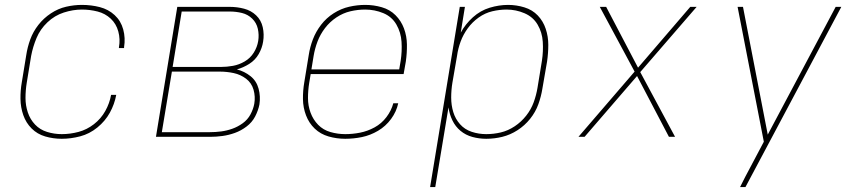

<svg xmlns="http://www.w3.org/2000/svg" viewBox="-20 -558 3496 783"><path d="M232 8Q269 8 307 -2Q345 -12 377 -38Q409 -64 428 -98.5Q447 -133 454 -171H433Q427 -137 409.5 -105.5Q392 -74 363 -51.5Q334 -29 300 -20Q266 -11 232 -11Q201 -11 172 -20Q143 -29 123 -50Q103 -71 93.5 -99.5Q84 -128 84 -158.5Q84 -189 89 -220L107 -330Q114 -367 129 -403Q144 -439 173.5 -467Q203 -495 240.5 -507Q278 -519 314 -519Q347 -519 378 -511Q409 -503 431.5 -482Q454 -461 462.5 -429.5Q471 -398 465 -365V-362H486V-366Q492 -403 482.5 -438Q473 -473 447.5 -496.5Q422 -520 387 -529Q352 -538 314 -538Q282 -538 249.5 -530.5Q217 -523 187.5 -503.5Q158 -484 136.5 -456.5Q115 -429 103.5 -397.5Q92 -366 87 -333L69 -223Q63 -189 63.5 -154.5Q64 -120 75 -88.5Q86 -57 109 -34Q132 -11 164.5 -1.5Q197 8 232 8Z M616 0H837Q862 0 887.5 -3.5Q913 -7 938 -16Q963 -25 985.5 -42Q1008 -59 1020.5 -83Q1033 -107 1038 -132Q1043 -165 1034.5 -196.5Q1026 -228 1001.5 -247.5Q977 -267 946 -275Q972 -282 996.5 -297.5Q1021 -313 1035 -337.5Q1049 -362 1053 -388Q1058 -418 1051.5 -447Q1045 -476 1024.5 -495.5Q1004 -515 975.5 -522.5Q947 -530 917 -530H703ZM684 -285 721 -511H917Q943 -511 967 -505Q991 -499 1008.5 -482Q1026 -465 1031.5 -440.5Q1037 -416 1033 -391Q1029 -366 1015 -343.5Q1001 -321 978 -307.5Q955 -294 930 -289.5Q905 -285 881 -285ZM640 -19 681 -266H876Q905 -266 933 -260Q961 -254 983.5 -237Q1006 -220 1014 -192Q1022 -164 1017 -135Q1013 -113 1001.5 -91.5Q990 -70 970 -55.5Q950 -41 927.5 -33Q905 -25 882 -22Q859 -19 836 -19Z M1388 8Q1422 8 1456 1Q1490 -6 1521.5 -24.5Q1553 -43 1575 -73Q1597 -103 1604 -137H1584Q1576 -107 1556 -80.5Q1536 -54 1507.5 -38.5Q1479 -23 1448.5 -17Q1418 -11 1388 -11Q1357 -11 1327.5 -19.5Q1298 -28 1277.5 -49Q1257 -70 1246.5 -98.5Q1236 -127 1236 -158Q1236 -189 1241 -220L1247 -256H1626L1635 -307Q1640 -342 1639.5 -376.5Q1639 -411 1627.5 -442Q1616 -473 1593 -496Q1570 -519 1537 -528.5Q1504 -538 1470 -538H1469Q1437 -538 1404 -530.5Q1371 -523 1341 -504Q1311 -485 1289.5 -457Q1268 -429 1256 -397.5Q1244 -366 1239 -333L1221 -223Q1215 -188 1215.5 -153.5Q1216 -119 1228 -87.5Q1240 -56 1263.5 -33.5Q1287 -11 1320 -1.5Q1353 8 1388 8ZM1608 -275H1250L1259 -330Q1264 -360 1275 -389Q1286 -418 1305.5 -443.5Q1325 -469 1352 -487Q1379 -505 1409 -512Q1439 -519 1469 -519Q1508 -519 1543 -504.5Q1578 -490 1596.5 -458Q1615 -426 1617.5 -387.5Q1620 -349 1614 -310Z M1734 205H1755L1809 -120Q1813 -92 1825 -67Q1837 -42 1858 -24.5Q1879 -7 1906.5 0.5Q1934 8 1963 8Q1996 8 2028.5 0Q2061 -8 2090.5 -27Q2120 -46 2142 -73.5Q2164 -101 2175.5 -133Q2187 -165 2192 -197L2211 -307Q2216 -341 2216 -375Q2216 -409 2205.5 -440.5Q2195 -472 2173 -495Q2151 -518 2118.5 -528Q2086 -538 2052 -538Q2015 -538 1977 -526.5Q1939 -515 1908.5 -487.5Q1878 -460 1859 -425L1876 -530H1855ZM1963 -11Q1932 -11 1903.5 -20.5Q1875 -30 1856 -51.5Q1837 -73 1828.5 -101Q1820 -129 1820 -160Q1820 -191 1825 -221L1844 -331Q1848 -360 1858.5 -388.5Q1869 -417 1887.5 -442.5Q1906 -468 1932 -486.5Q1958 -505 1987.5 -512Q2017 -519 2046 -519Q2084 -519 2119 -504Q2154 -489 2172.5 -457.5Q2191 -426 2193.5 -387.5Q2196 -349 2190 -310L2172 -200Q2167 -170 2156.5 -141Q2146 -112 2126 -86.5Q2106 -61 2079 -43Q2052 -25 2022.5 -18Q1993 -11 1963 -11Z M2339 0H2364L2578 -248L2708 0H2733L2591 -264L2821 -530H2795L2582 -282L2452 -530H2426L2568 -266Z M2998 205H3020L3411 -530H3388L3111 -9L3010 -530H2988L3095 20L3041 122Q3030 143 3019 163.5Q3008 184 2998 205Z"/></svg>

Font: Iosevka Sparkle Thin Oblique
Style: Regular
Weight: 100
Italic angle: -9°
Designer: Belleve Invis
Foundry: Belleve Invis
Version: Version 4.5.0; ttfautohint (v1.8.3)